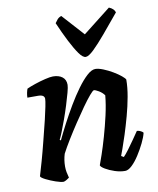

<svg xmlns="http://www.w3.org/2000/svg" viewBox="-86 -842 746 909"><g transform="rotate(-10 287.0 -387.5)"><path d="M147 0Q133 0 108.5 -8.5Q84 -17 63 -27.5Q42 -38 40 -45Q48 -71 60 -113.5Q72 -156 84.5 -206Q97 -256 109 -304Q117 -337 122.5 -365Q128 -393 128 -402Q128 -422 97 -422H46Q46 -433 48.5 -445Q51 -457 54 -464Q69 -471 94 -479.5Q119 -488 144 -494Q169 -500 182 -500Q210 -500 227 -487Q244 -474 244 -449Q244 -438 237 -412Q230 -386 220 -354Q210 -322 198.5 -290Q187 -258 177 -233Q167 -208 162 -199L167 -195Q183 -229 204.5 -270Q226 -311 250 -351.5Q274 -392 298.5 -425.5Q323 -459 345.5 -479.5Q368 -500 386 -500Q401 -500 423.5 -491Q446 -482 468 -469Q490 -456 505 -443.5Q520 -431 522 -425Q522 -388 514 -343.5Q506 -299 493.5 -253.5Q481 -208 468.5 -169Q456 -130 446.5 -104Q437 -78 435 -73L447 -66Q457 -76 472 -96Q487 -116 502.5 -138.5Q518 -161 529 -177Q538 -177 547.5 -172Q557 -167 559 -163Q554 -142 540.5 -114.5Q527 -87 510 -60.5Q493 -34 475 -17Q457 0 442 0Q418 0 392.5 -8.5Q367 -17 348.5 -28Q330 -39 328 -47Q333 -60 345 -95Q357 -130 370.5 -177Q384 -224 395.5 -274.5Q407 -325 411 -369Q401 -383 385 -392.5Q369 -402 362 -402Q357 -402 340.5 -382.5Q324 -363 302 -332Q280 -301 255.5 -264Q231 -227 209.5 -192Q188 -157 174 -130Q165 -101 165 -70Q165 -56 167.5 -42.5Q170 -29 174 -15Q169 -11 161.5 -6.5Q154 -2 147 0ZM352 -564Q338 -564 320.5 -588.5Q303 -613 282 -654Q261 -695 239 -746Q245 -755 252 -763Q259 -771 271 -775L366 -670L500 -775Q524 -765 529 -747Q487 -696 452 -654.5Q417 -613 391.5 -588.5Q366 -564 352 -564Z"/></g></svg>

Font: Texturina
Style: Bold Italic
Weight: 700
Italic angle: -11°
Designer: Guillermo Torres Carreño
Foundry: Omnibus-Type
Version: Version 1.002; ttfautohint (v1.8.3)